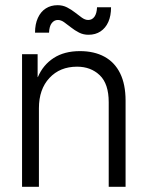

<svg xmlns="http://www.w3.org/2000/svg" viewBox="-20 -720 565 740"><path d="M399 0V-326Q399 -397 364.5 -430Q330 -463 277 -463Q211 -463 170.5 -419.5Q130 -376 130 -303V0H65V-511H125V-423H126Q146 -470 187 -496.5Q228 -523 288 -523Q343 -523 382.5 -501.5Q422 -480 443 -437.5Q464 -395 464 -332V0ZM321 -586Q301 -586 284.5 -594.5Q268 -603 253.5 -614.5Q239 -626 227 -634.5Q215 -643 203 -643Q189 -643 179.5 -631Q170 -619 169 -594H115Q115 -627 126 -651Q137 -675 156.5 -687.5Q176 -700 202 -700Q222 -700 238.5 -691.5Q255 -683 269 -672Q283 -661 295.5 -652Q308 -643 320 -643Q335 -643 344 -655.5Q353 -668 354 -692H408Q408 -659 397.5 -635.5Q387 -612 367.5 -599Q348 -586 321 -586Z"/></svg>

Font: TikTok Sans 24pt Light
Style: Regular
Weight: 300
Version: Version 4.000